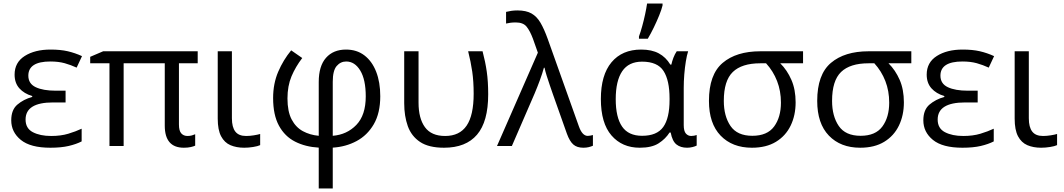

<svg xmlns="http://www.w3.org/2000/svg" viewBox="-20 -825 6011 1085"><path d="M350.6 -312.5V-246.1H279.3Q124.5 -246.1 124.5 -149.4Q124.5 -99.6 165.5 -78.1Q206.5 -56.6 269 -56.6Q323.7 -56.6 366 -69.3Q408.2 -82 441.4 -97.7V-25.9Q411.1 -10.3 368.2 -0.2Q325.2 9.8 264.6 9.8Q151.9 9.8 97.7 -34.4Q43.5 -78.6 43.5 -145Q43.5 -204.6 78.4 -234.1Q113.3 -263.7 162.1 -277.3V-282.2Q116.2 -295.9 89.4 -325.9Q62.5 -356 62.5 -403.3Q62.5 -472.2 119.6 -508.5Q176.8 -544.9 265.1 -544.9Q321.8 -544.9 362.8 -535.4Q403.8 -525.9 443.4 -507.8L413.1 -442.9Q380.4 -458 345.5 -467.8Q310.5 -477.5 264.6 -477.5Q140.1 -477.5 140.1 -397.5Q140.1 -352.1 181.9 -332.3Q223.6 -312.5 294.9 -312.5Z M1039.6 -56.6Q1053.2 -56.6 1064.5 -59.8Q1075.7 -63 1083 -66.4V-2Q1075.2 2 1058.6 5.9Q1042 9.8 1019 9.8Q911.1 9.8 911.1 -115.2V-467.3H678.7V0H598.6V-467.3H489.7V-503.9L563 -535.2H1097.2V-467.3H991.2V-121.6Q991.2 -85.9 1004.4 -71.3Q1017.6 -56.6 1039.6 -56.6Z M1290.5 -535.2V-156.7Q1290.5 -106.4 1309.8 -81.5Q1329.1 -56.6 1370.6 -56.6Q1391.6 -56.6 1414.6 -60.3Q1437.5 -64 1450.2 -67.9V-4.9Q1436.5 1.5 1410.6 5.6Q1384.8 9.8 1359.9 9.8Q1315.9 9.8 1282.2 -4.6Q1248.5 -19 1229.5 -54.9Q1210.4 -90.8 1210.4 -154.8V-535.2Z M1625.5 -540.5 1688 -497.1Q1650.4 -448.2 1627.4 -393.8Q1604.5 -339.4 1604.5 -268.6Q1604.5 -195.3 1627.9 -150.4Q1651.4 -105.5 1691.7 -83.7Q1731.9 -62 1781.2 -57.6V-361.8Q1781.2 -451.7 1822.3 -498.3Q1863.3 -544.9 1935.5 -544.9Q1996.1 -544.9 2039.3 -512Q2082.5 -479 2105.7 -419.7Q2128.9 -360.4 2128.9 -281.2Q2128.9 -186 2092.3 -123Q2055.7 -60.1 1994.6 -27.6Q1933.6 4.9 1860.4 9.3V240.2H1781.2V9.3Q1705.6 4.9 1647.5 -24.7Q1589.4 -54.2 1556.4 -114.7Q1523.4 -175.3 1523.4 -271Q1523.4 -352.5 1552.2 -419.7Q1581.1 -486.8 1625.5 -540.5ZM1936.5 -477.5Q1904.3 -477.5 1882.3 -451.7Q1860.4 -425.8 1860.4 -362.8V-57.6Q1940.4 -64 1993.7 -119.1Q2046.9 -174.3 2046.9 -280.3Q2046.9 -375 2015.9 -426.3Q1984.9 -477.5 1936.5 -477.5Z M2489.3 9.8Q2402.8 9.8 2353.8 -22.9Q2304.7 -55.7 2284.4 -112.5Q2264.2 -169.4 2264.2 -241.7V-535.2H2345.2V-244.6Q2345.2 -156.2 2381.3 -106.4Q2417.5 -56.6 2495.6 -56.6Q2577.1 -56.6 2616.9 -115Q2656.7 -173.3 2656.7 -295.4Q2656.7 -364.3 2648.7 -419.9Q2640.6 -475.6 2625.5 -535.2H2707Q2722.7 -476.1 2730.7 -420.4Q2738.8 -364.7 2738.8 -292Q2738.8 -137.7 2675.8 -64Q2612.8 9.8 2489.3 9.8Z M2788.6 0 3019.5 -527.3 2991.7 -606Q2975.1 -650.4 2955.8 -674.3Q2936.5 -698.2 2894.5 -698.2Q2877 -698.2 2863.5 -696.3Q2850.1 -694.3 2839.8 -691.9V-757.8Q2853 -761.2 2869.4 -763.7Q2885.7 -766.1 2903.8 -766.1Q2953.1 -766.1 2983.4 -749Q3013.7 -731.9 3034.4 -696.3Q3055.2 -660.6 3075.2 -605L3251.5 -110.4Q3270.5 -57.1 3301.3 -57.1Q3308.6 -57.1 3317.1 -58.8Q3325.7 -60.5 3330.6 -62V-1.5Q3319.8 3.4 3306.4 6.6Q3293 9.8 3276.4 9.8Q3240.7 9.8 3220 -8.3Q3199.2 -26.4 3183.6 -69.3L3104.5 -292.5Q3096.7 -315.9 3086.9 -343.5Q3077.1 -371.1 3069.1 -397.5Q3061 -423.8 3057.1 -442.4H3053.7Q3044.9 -409.7 3031 -372.1Q3017.1 -334.5 3001.5 -297.4L2872.6 0Z M3595.2 9.8Q3495.6 9.8 3435.5 -59.6Q3375.5 -128.9 3375.5 -265.6Q3375.5 -400.9 3435.5 -472.9Q3495.6 -544.9 3603.5 -544.9Q3663.1 -544.9 3702.9 -523.4Q3742.7 -502 3768.1 -460H3773.9Q3777.8 -478.5 3785.6 -499Q3793.5 -519.5 3804.2 -535.2H3868.7Q3861.3 -512.7 3855.7 -478Q3850.1 -443.4 3846.9 -404.3Q3843.8 -365.2 3843.8 -328.6V-118.2Q3843.8 -84 3856 -70.3Q3868.2 -56.6 3886.2 -56.6Q3894 -56.6 3903.1 -58.3Q3912.1 -60.1 3917 -62V-2.4Q3909.2 2 3893.8 5.9Q3878.4 9.8 3862.8 9.8Q3825.7 9.8 3802.5 -8.8Q3779.3 -27.3 3770 -76.2H3763.7Q3741.2 -40.5 3702.4 -15.4Q3663.6 9.8 3595.2 9.8ZM3608.4 -57.6Q3692.4 -57.6 3728 -107.4Q3763.7 -157.2 3763.7 -260.7V-268.6Q3763.7 -371.1 3729.7 -423.8Q3695.8 -476.6 3608.4 -476.6Q3532.7 -476.6 3496.1 -422.4Q3459.5 -368.2 3459.5 -264.6Q3459.5 -162.1 3495.4 -109.9Q3531.2 -57.6 3608.4 -57.6ZM3590.8 -606V-619.1Q3600.1 -644 3609.1 -677Q3618.2 -710 3625.5 -743.9Q3632.8 -777.8 3636.7 -805.2H3724.1V-794.4Q3718.8 -771.5 3705.1 -737.8Q3691.4 -704.1 3674.3 -668.9Q3657.2 -633.8 3640.6 -606Z M4476.1 -246.6Q4476.1 -173.3 4448 -115.2Q4419.9 -57.1 4365 -23.7Q4310.1 9.8 4229 9.8Q4118.2 9.8 4052.2 -58.6Q3986.3 -127 3986.3 -254.9Q3986.3 -403.8 4063.7 -469.5Q4141.1 -535.2 4276.4 -535.2H4518.1V-467.3H4389.2Q4428.2 -428.7 4452.1 -374Q4476.1 -319.3 4476.1 -246.6ZM4070.3 -254.9Q4070.3 -168.5 4108.2 -113Q4146 -57.6 4231.4 -57.6Q4315.9 -57.6 4354.5 -110.1Q4393.1 -162.6 4393.1 -245.1Q4393.1 -311 4371.3 -366.9Q4349.6 -422.9 4309.1 -467.3H4276.4Q4171.9 -467.3 4121.1 -418.2Q4070.3 -369.1 4070.3 -254.9Z M5087.9 -246.6Q5087.9 -173.3 5059.8 -115.2Q5031.7 -57.1 4976.8 -23.7Q4921.9 9.8 4840.8 9.8Q4730 9.8 4664.1 -58.6Q4598.1 -127 4598.1 -254.9Q4598.1 -403.8 4675.5 -469.5Q4752.9 -535.2 4888.2 -535.2H5129.9V-467.3H5001Q5040 -428.7 5064 -374Q5087.9 -319.3 5087.9 -246.6ZM4682.1 -254.9Q4682.1 -168.5 4720 -113Q4757.8 -57.6 4843.3 -57.6Q4927.7 -57.6 4966.3 -110.1Q5004.9 -162.6 5004.9 -245.1Q5004.9 -311 4983.2 -366.9Q4961.4 -422.9 4920.9 -467.3H4888.2Q4783.7 -467.3 4732.9 -418.2Q4682.1 -369.1 4682.1 -254.9Z M5504.9 -312.5V-246.1H5433.6Q5278.8 -246.1 5278.8 -149.4Q5278.8 -99.6 5319.8 -78.1Q5360.8 -56.6 5423.3 -56.6Q5478 -56.6 5520.3 -69.3Q5562.5 -82 5595.7 -97.7V-25.9Q5565.4 -10.3 5522.5 -0.2Q5479.5 9.8 5418.9 9.8Q5306.2 9.8 5252 -34.4Q5197.8 -78.6 5197.8 -145Q5197.8 -204.6 5232.7 -234.1Q5267.6 -263.7 5316.4 -277.3V-282.2Q5270.5 -295.9 5243.7 -325.9Q5216.8 -356 5216.8 -403.3Q5216.8 -472.2 5273.9 -508.5Q5331.1 -544.9 5419.4 -544.9Q5476.1 -544.9 5517.1 -535.4Q5558.1 -525.9 5597.7 -507.8L5567.4 -442.9Q5534.7 -458 5499.8 -467.8Q5464.8 -477.5 5418.9 -477.5Q5294.4 -477.5 5294.4 -397.5Q5294.4 -352.1 5336.2 -332.3Q5377.9 -312.5 5449.2 -312.5Z M5793.9 -535.2V-156.7Q5793.9 -106.4 5813.2 -81.5Q5832.5 -56.6 5874 -56.6Q5895 -56.6 5918 -60.3Q5940.9 -64 5953.6 -67.9V-4.9Q5939.9 1.5 5914.1 5.6Q5888.2 9.8 5863.3 9.8Q5819.3 9.8 5785.6 -4.6Q5752 -19 5732.9 -54.9Q5713.9 -90.8 5713.9 -154.8V-535.2Z"/></svg>

Font: Open Sans
Style: Regular
Weight: 400
Designer: Monotype Design Team
Foundry: Monotype Imaging Inc.
Version: Version 3.000; ttfautohint (v1.8.4)